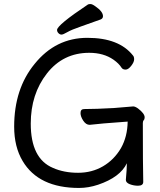

<svg xmlns="http://www.w3.org/2000/svg" viewBox="-20 -906 792 949"><path d="M371 23Q171 23 92 -110Q50 -180 50 -280Q50 -467 151 -590Q255 -719 412 -719Q568 -719 637 -632Q643 -626 643 -613Q643 -599 628.5 -580.5Q614 -562 601 -562Q587 -562 581 -571Q568 -592 541 -611Q492 -645 421 -645Q292 -645 212 -543Q132 -441 132 -295Q132 -122 242 -76Q296 -52 366 -52Q434 -52 489 -84Q544 -116 578 -174Q610 -231 611 -305Q470 -295 423 -289Q405 -289 391.5 -309.5Q378 -330 378 -347Q378 -367 396 -367Q454 -367 542 -372Q611 -377 620.5 -378.5Q630 -380 638 -380Q648 -380 662 -370Q695 -345 695 -326Q695 -317 690.5 -312Q686 -307 686 -298Q686 -92 688 -7Q688 12 662 12Q641 12 621.5 4.5Q602 -3 602 -17Q607 -70 607 -99Q574 -30 465 7Q417 23 371 23ZM262 -758Q262 -782 415 -884Q419 -886 427 -886Q436 -886 451 -875Q489 -849 489 -826Q489 -815 478 -810Q429 -792 381 -775.5Q333 -759 312.5 -747Q292 -735 284 -735Q276 -735 269 -742Q262 -749 262 -758Z"/></svg>

Font: LXGW WenKai TC
Style: Bold
Weight: 700
Designer: LXGW / Fontworks Inc.
Foundry: LXGW / Fontworks Inc.
Version: Version 1.330;April 28, 2024